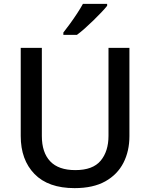

<svg xmlns="http://www.w3.org/2000/svg" viewBox="-20 -961 776 991"><path d="M365 10Q229 10 158 -63Q87 -136 87 -259V-714H196V-259Q196 -174 239 -128.5Q282 -83 369 -83Q459 -83 499.5 -131.5Q540 -180 540 -260V-714H648V-258Q648 -181 617 -120.5Q586 -60 523.5 -25Q461 10 365 10ZM533 -931Q522 -917 503 -897Q484 -877 462 -855.5Q440 -834 418 -814.5Q396 -795 377 -781H307V-793Q322 -812 341 -838Q360 -864 378 -891.5Q396 -919 408 -941H533Z"/></svg>

Font: Noto Sans Symbols Medium
Style: Regular
Weight: 500
Version: Version 2.002